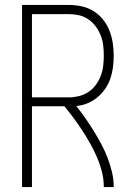

<svg xmlns="http://www.w3.org/2000/svg" viewBox="-20 -755 540 775"><path d="M69 0V-735H258Q284 -735 309.5 -729.5Q335 -724 357 -710.5Q379 -697 395.5 -676.5Q412 -656 421.5 -632Q431 -608 435 -582Q439 -556 439 -530Q439 -507 436 -483.5Q433 -460 425.5 -438Q418 -416 404.5 -396.5Q391 -377 373 -362Q355 -347 333 -338Q311 -329 288 -327Q307 -303 324.5 -278Q342 -253 358 -227Q374 -201 388.5 -174Q403 -147 414 -118.5Q425 -90 432 -60.5Q439 -31 439 0H399Q399 -31 391.5 -61Q384 -91 372 -119Q360 -147 345 -174Q330 -201 313 -227Q296 -253 278 -277.5Q260 -302 240 -326H109V0ZM109 -362H258Q278 -362 298.5 -367Q319 -372 336.5 -383.5Q354 -395 366.5 -412Q379 -429 386.5 -448.5Q394 -468 396.5 -489Q399 -510 399 -530Q399 -551 396.5 -572Q394 -593 386.5 -612Q379 -631 366.5 -648Q354 -665 336.5 -677Q319 -689 298.5 -693.5Q278 -698 258 -698H109Z"/></svg>

Font: Iosevka Curly Extralight
Style: Regular
Weight: 200
Monospace: yes
Designer: Belleve Invis
Foundry: Belleve Invis
Version: Version 22.1.2; ttfautohint (v1.8.4)